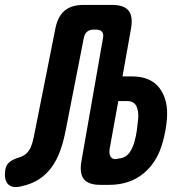

<svg xmlns="http://www.w3.org/2000/svg" viewBox="-123 -750 743 779"><path d="M217 -596 145 -229Q136 -180 122 -140.5Q108 -101 86.5 -71.5Q65 -42 35 -22.5Q5 -3 -37 6Q-75 15 -91.5 -4Q-108 -23 -101 -64Q-97 -83 -82.5 -94Q-68 -105 -43 -112Q-25 -118 -14.5 -128.5Q-4 -139 2.5 -154.5Q9 -170 13 -189Q17 -208 21 -229L102 -636Q112 -684 139.5 -707Q167 -730 215 -730H332Q380 -730 398.5 -707Q417 -684 409 -636L374 -440H412Q489 -440 525 -391.5Q561 -343 554 -264Q552 -242 548 -220Q544 -198 538 -176Q516 -93 459.5 -46.5Q403 0 320 0H284Q236 0 217.5 -23Q199 -46 207 -94L295 -596Q298 -613 290.5 -621.5Q283 -630 266 -630H258Q241 -630 230.5 -621.5Q220 -613 217 -596ZM322 -147Q318 -122 328.5 -111Q339 -100 359 -107L368 -108Q390 -113 403 -131.5Q416 -150 423 -177Q429 -198 432 -219.5Q435 -241 437 -262Q441 -296 431 -318Q421 -340 392 -340H357Z"/></svg>

Font: Maple Mono
Style: Bold Italic
Weight: 700
Italic angle: -10°
Monospace: yes
Designer: subframe7536
Version: Version 7.000